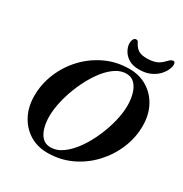

<svg xmlns="http://www.w3.org/2000/svg" viewBox="-192 -983 1092 1144"><g transform="rotate(30 353.5 -411.0)"><path d="M294 14Q225 14 171.8 -18.6Q118.6 -51.3 88.1 -109.3Q57.5 -167.4 57.5 -242.2Q57.5 -323.2 88.7 -398.8Q120 -474.5 176.1 -534.1Q232.3 -593.7 307.2 -628.9Q382.2 -664 469.6 -664Q538.6 -664 592.3 -631.4Q646 -598.7 676.5 -541.1Q706.9 -483.4 706.9 -407.8Q706.9 -327.6 675.3 -252Q643.6 -176.3 587.5 -116.3Q531.3 -56.3 456.4 -21.1Q381.4 14 294 14ZM293.7 -23.6Q337 -23.6 377.4 -53.2Q417.7 -82.8 452.4 -132Q487 -181.2 513 -240.4Q539 -299.6 553.4 -358.9Q567.8 -418.2 567.8 -468Q567.8 -510.9 557.4 -547.9Q547 -584.9 524.9 -607.6Q502.9 -630.3 468.3 -630.3Q425.3 -630.3 385 -600.2Q344.8 -570.1 310.7 -520.3Q276.5 -470.6 250.7 -411Q224.8 -351.4 210.3 -291.2Q195.8 -231 195.8 -181.2Q195.8 -139.1 205.8 -103.1Q215.8 -67.1 237.4 -45.3Q259.1 -23.6 293.7 -23.6ZM517.8 -688.8Q474 -688.8 446.3 -706.4Q418.6 -724.1 405.4 -749Q392.1 -773.8 391.9 -795.9Q391.9 -812.4 398 -824.4Q404.2 -836.4 417 -836.4Q425.6 -836.4 429.3 -830.1Q432.9 -823.9 438 -814.6Q452 -790.7 471.5 -780.1Q490.9 -769.5 525.2 -769.5Q558.8 -769.5 585.1 -778.2Q611.3 -786.9 637.7 -815.3Q647.6 -825.8 655.4 -831.1Q663.2 -836.4 672 -836.4Q684.6 -836.4 684.8 -816.4Q684.8 -801.8 675.5 -780.6Q666.1 -759.4 646.1 -738.4Q626.1 -717.5 594.3 -703.1Q562.6 -688.8 517.8 -688.8Z"/></g></svg>

Font: EB Garamond
Style: Italic
Weight: 400
Italic angle: -17.2°
Designer: Georg Duffner and Octavio Pardo
Foundry: Georg Duffner
Version: Version 1.001